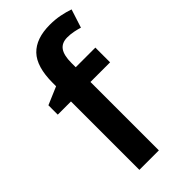

<svg xmlns="http://www.w3.org/2000/svg" viewBox="-239 -825 885 885"><g transform="rotate(-45 203.0 -382.5)"><path d="M359 -446H231V0H104V-446H18V-507L105 -544V-566Q105 -671 150 -718Q195 -765 285 -765Q320 -765 350 -759Q380 -753 406 -744L377 -654Q361 -659 341.5 -663Q322 -667 301 -667Q265 -667 248 -643.5Q231 -620 231 -570V-542H359Z"/></g></svg>

Font: Noto Sans Thai Looped SemiBold
Style: Regular
Weight: 600
Designer: Sasikarn Vongin, Ben Mitchell
Foundry: The Fontpad Ltd
Version: Version 1.001; ttfautohint (v1.8.4.7-5d5b)